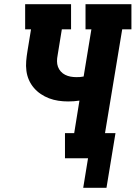

<svg xmlns="http://www.w3.org/2000/svg" viewBox="-20 -755 647 916"><path d="M488 141H377L400 0H290V-120H334L359 -275Q346 -273 332.5 -272Q319 -271 305 -271Q281 -271 258 -274.5Q235 -278 214 -286Q193 -294 174.5 -306.5Q156 -319 141.5 -336Q127 -353 118 -373.5Q109 -394 106 -417Q103 -440 105 -463.5Q107 -487 111 -511L128 -615H100V-735H319V-615H275L255 -492Q252 -477 252 -463Q252 -449 256.5 -436.5Q261 -424 270 -414Q279 -404 291 -398Q303 -392 316.5 -389.5Q330 -387 344 -387Q353 -387 361.5 -387.5Q370 -388 379 -390L416 -615H388V-735H607V-615H563L481 -120H531Z"/></svg>

Font: Iosevka Curly Slab HvExObl
Style: Regular
Weight: 900
Width: 7
Italic angle: -9°
Monospace: yes
Designer: Belleve Invis
Foundry: Belleve Invis
Version: Version 11.1.0; ttfautohint (v1.8.3)